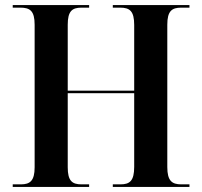

<svg xmlns="http://www.w3.org/2000/svg" viewBox="-20 -734 793 754"><path d="M30 0H330V-10H300C263 -10 246 -24 246 -77V-368H507V-79C507 -24 490 -10 453 -10H423V0H724V-10H692C655 -10 637 -24 637 -78V-637C637 -691 655 -704 692 -704H724V-714H423V-704H452C490 -704 507 -690 507 -636V-378H246V-637C246 -690 263 -704 300 -704H330V-714H30V-704H60C98 -704 116 -691 116 -637V-77C116 -24 98 -10 62 -10H30Z"/></svg>

Font: Noto Serif Display SemiCondensed SemiBold
Style: Regular
Weight: 600
Width: 4
Designer: Monotype Design Team
Foundry: Monotype Imaging Inc.
Version: Version 2.009